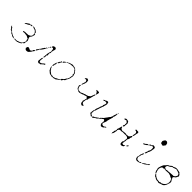

<svg xmlns="http://www.w3.org/2000/svg" viewBox="372 -2146 3632 3632"><g transform="rotate(45 2188.0 -329.5)"><path d="M124 -147Q126 -147 129.5 -144Q133 -141 133 -139Q133 -138 134 -136Q135 -134 136.5 -132.5Q138 -131 140.5 -130Q143 -129 144 -129Q149 -129 152 -126.5Q155 -124 155 -121Q155 -119 158.5 -114.5Q162 -110 164.5 -102.5Q167 -95 169.5 -94Q172 -93 180 -89Q191 -84 204 -67Q211 -57 217 -57Q223 -57 229 -51.5Q235 -46 235 -44Q235 -37 252 -36Q263 -35 267.5 -29Q272 -23 277 -24Q288 -27 296 -16Q299 -11 309 -11Q322 -10 322 -6Q322 -2 306 -1Q294 0 285.5 -4.5Q277 -9 271.5 -8Q266 -7 258 -16Q244 -29 230 -29Q224 -29 219 -34Q194 -62 194 -64Q194 -66 186.5 -69Q179 -72 174 -72Q169 -72 165 -74Q161 -77 155 -85.5Q149 -94 149 -98Q149 -100 138.5 -108.5Q128 -117 125.5 -124.5Q123 -132 120.5 -137Q118 -142 120 -144.5Q122 -147 124 -147ZM386 -419Q395 -423 401 -417Q407 -411 398 -405Q393 -401 374 -400.5Q355 -400 351.5 -396Q348 -392 344 -389.5Q340 -387 330.5 -379Q321 -371 316 -371Q311 -371 302 -365Q293 -359 287.5 -357Q282 -355 279 -352Q272 -345 263 -345Q259 -345 265 -358Q269 -366 276 -369.5Q283 -373 287 -378Q291 -383 298.5 -385Q306 -387 316 -397Q326 -407 335 -409.5Q344 -412 350 -408L356 -404L358 -408Q361 -411 364 -415Q367 -419 375 -418.5Q383 -418 386 -419ZM452 -424Q464 -422 466 -415Q468 -412 469.5 -411Q471 -410 479 -410H490L501 -400Q511 -390 518.5 -386Q526 -382 530.5 -377Q535 -372 534 -364Q533 -356 533 -354Q532 -352 533 -351Q534 -350 536 -349Q538 -348 541 -347Q546 -345 549 -337.5Q552 -330 550.5 -318.5Q549 -307 545 -301Q541 -295 539.5 -282.5Q538 -270 533 -266Q528 -262 525.5 -257Q523 -252 516 -244Q509 -236 509 -225Q509 -214 521 -189.5Q533 -165 533 -161Q533 -157 535 -150.5Q537 -144 534 -138Q531 -132 531 -126Q531 -120 527 -118Q519 -115 527 -103Q530 -99 528.5 -90Q527 -81 519.5 -74.5Q512 -68 509.5 -63.5Q507 -59 500 -58Q493 -57 493 -53.5Q493 -50 489.5 -44Q486 -38 482.5 -33Q479 -28 469 -26Q459 -24 452 -18Q442 -10 439.5 -9Q437 -8 433 -9Q428 -11 421.5 -7Q415 -3 412 1Q408 4 374 3Q369 3 354 3Q332 3 330 -3Q329 -9 336.5 -12Q344 -15 353 -12Q366 -7 373 -11Q377 -13 389 -13Q401 -13 407.5 -18.5Q414 -24 421 -23.5Q428 -23 438 -29Q448 -35 449 -35Q458 -35 478 -52Q486 -59 488.5 -59Q491 -59 492 -65.5Q493 -72 499.5 -78.5Q506 -85 506 -88Q506 -91 509 -95Q512 -99 512 -104.5Q512 -110 516 -115Q520 -120 519.5 -121Q519 -122 520.5 -126.5Q522 -131 517 -139Q508 -154 510 -167Q512 -174 507 -180.5Q502 -187 497.5 -187Q493 -187 484.5 -192.5Q476 -198 474 -198Q472 -198 469 -202Q460 -211 429 -212Q409 -213 402 -215Q387 -220 375 -215Q370 -212 365 -214Q360 -216 357 -214Q352 -212 347 -217Q342 -222 346 -226Q348 -229 350 -229Q352 -229 358 -232Q377 -241 419 -238Q426 -238 433 -240Q440 -242 446.5 -240Q453 -238 460.5 -240.5Q468 -243 475.5 -245Q483 -247 487.5 -251.5Q492 -256 499 -257Q506 -258 514 -266Q522 -274 523 -281Q524 -287 528 -291.5Q532 -296 530.5 -302Q529 -308 529 -331V-353L522 -356Q516 -358 511.5 -367.5Q507 -377 499 -383Q470 -401 464 -399Q453 -397 445 -407Q441 -411 435.5 -409Q430 -407 425.5 -411.5Q421 -416 420 -416Q419 -416 415 -417.5Q411 -419 413 -421Q417 -426 433 -421Q442 -418 444.5 -422Q447 -426 452 -424Z M982 -30Q994 -25 1006 -33Q1011 -37 1019 -38Q1027 -39 1035.5 -49Q1044 -59 1052 -64.5Q1060 -70 1069 -77Q1077 -83 1080 -83Q1083 -83 1086 -77Q1090 -67 1083 -60Q1077 -54 1069 -53Q1062 -52 1060 -50.5Q1058 -49 1054 -40Q1053 -37 1047 -37Q1043 -37 1039 -33.5Q1035 -30 1035 -26Q1035 -24 1032 -21.5Q1029 -19 1029 -16.5Q1029 -14 1025 -11.5Q1021 -9 1015.5 -11Q1010 -13 998 -7Q986 -1 978.5 -1Q971 -1 961 -8Q944 -18 944 -37Q944 -46 946 -49Q948 -52 949 -70.5Q950 -89 952.5 -101Q955 -113 956 -116Q957 -119 961.5 -124.5Q966 -130 969.5 -127.5Q973 -125 972.5 -121Q972 -117 972.5 -104Q973 -91 969.5 -87Q966 -83 967.5 -80Q969 -77 968.5 -63Q968 -49 972.5 -40.5Q977 -32 982 -30ZM762 -127Q769 -132 769 -129Q769 -128 768 -123.5Q767 -119 764.5 -109.5Q762 -100 753.5 -93.5Q745 -87 737 -73Q729 -59 729 -56Q729 -50 722 -48Q717 -46 715 -40Q713 -34 701 -22.5Q689 -11 676 -6.5Q663 -2 651 -3Q627 -6 625 -11Q624 -15 614 -24Q606 -32 605 -35.5Q604 -39 609 -46Q613 -50 612.5 -57.5Q612 -65 615.5 -69Q619 -73 621 -73Q623 -73 628.5 -77Q634 -81 637 -81Q640 -81 647.5 -77Q655 -73 659.5 -73Q664 -73 668 -69Q672 -65 679.5 -64Q687 -63 692 -60.5Q697 -58 703.5 -64.5Q710 -71 718 -74Q726 -77 728.5 -80.5Q731 -84 731 -92Q731 -109 742 -114Q747 -115 750.5 -120Q754 -125 756.5 -125Q759 -125 762 -127ZM871 -297Q883 -300 883 -291Q883 -289 881 -284Q879 -279 876 -274.5Q873 -270 870 -269Q866 -265 864.5 -260.5Q863 -256 859 -250Q851 -241 840 -225Q831 -210 819 -204Q809 -200 809 -196Q809 -182 801 -173Q797 -169 794 -163Q783 -141 777 -137Q771 -134 767 -142Q761 -152 768 -159Q775 -166 784 -179Q788 -185 797 -194Q804 -200 804.5 -202Q805 -204 803 -207Q798 -215 809 -217Q816 -218 818 -219.5Q820 -221 820 -227Q820 -233 826 -241Q832 -249 833.5 -254Q835 -259 841.5 -263.5Q848 -268 853 -280Q856 -289 859 -292Q862 -295 871 -297ZM882 -319Q888 -322 894 -322.5Q900 -323 901 -320Q902 -319 901.5 -317Q901 -315 900 -312.5Q899 -310 897.5 -308.5Q896 -307 895 -306Q893 -306 885.5 -303.5Q878 -301 877 -304Q872 -313 882 -319ZM898 -345Q899 -348 902.5 -347Q906 -346 908 -341Q913 -330 904 -330Q900 -330 898.5 -336.5Q897 -343 898 -345ZM923 -383Q926 -386 932 -384Q937 -381 933 -369Q931 -363 926 -358Q921 -353 917 -354Q915 -355 916 -364Q917 -377 923 -383ZM988 -437Q994 -439 1005 -434Q1014 -430 1015 -425Q1016 -420 1019.5 -418Q1023 -416 1022.5 -403.5Q1022 -391 1016.5 -381.5Q1011 -372 1011.5 -366.5Q1012 -361 1009 -357Q1006 -353 1007 -344.5Q1008 -336 1004.5 -331Q1001 -326 1003.5 -318.5Q1006 -311 1006 -303.5Q1006 -296 999.5 -288.5Q993 -281 993 -273Q993 -265 994 -257Q995 -249 996 -235V-221L988 -213L979 -205L983 -199Q987 -194 985.5 -185.5Q984 -177 982 -173Q980 -169 981 -164Q982 -161 981.5 -158.5Q981 -156 979.5 -153.5Q978 -151 976.5 -149.5Q975 -148 973 -147Q969 -147 965.5 -144.5Q962 -142 960 -144.5Q958 -147 961.5 -151.5Q965 -156 965 -165Q965 -174 966.5 -177.5Q968 -181 966 -189Q964 -197 968 -202.5Q972 -208 971 -211.5Q970 -215 969.5 -228.5Q969 -242 974 -252.5Q979 -263 977.5 -268Q976 -273 979 -280Q982 -287 982 -289.5Q982 -292 986.5 -300.5Q991 -309 991 -318Q991 -327 992.5 -329.5Q994 -332 991 -337.5Q988 -343 989 -347Q990 -351 987.5 -360.5Q985 -370 986 -376Q987 -382 982.5 -385Q978 -388 974.5 -392.5Q971 -397 966.5 -396Q962 -395 957 -394.5Q952 -394 947.5 -390.5Q943 -387 941 -387Q940 -387 939.5 -387.5Q939 -388 939 -390Q939 -392 939.5 -395.5Q940 -399 941 -405Q943 -418 947 -420.5Q951 -423 954 -426Q963 -435 976 -435Q985 -435 988 -437Z M1217 -253Q1219 -255 1220.5 -254Q1222 -253 1222 -250Q1222 -246 1224 -241.5Q1226 -237 1227.5 -228.5Q1229 -220 1223.5 -211Q1218 -202 1215 -199Q1212 -196 1215 -191Q1219 -183 1211 -162Q1206 -147 1203 -147Q1202 -147 1201 -149Q1198 -151 1196 -159Q1190 -173 1203 -211Q1206 -221 1206 -224Q1206 -227 1211 -236Q1216 -245 1216 -248.5Q1216 -252 1217 -253ZM1289 -331Q1291 -326 1280 -320Q1270 -315 1271 -309Q1272 -306 1269 -304Q1265 -302 1261 -295.5Q1257 -289 1257 -283Q1257 -277 1255.5 -276Q1254 -275 1250 -269Q1246 -263 1241 -262Q1236 -261 1235 -257Q1234 -253 1230 -257Q1222 -264 1232 -279Q1238 -287 1240.5 -289Q1243 -291 1243 -296Q1243 -307 1253 -309Q1258 -309 1259 -311Q1260 -313 1258 -322Q1257 -329 1259 -331Q1261 -333 1274.5 -333.5Q1288 -334 1289 -331ZM1336 -377Q1343 -377 1336 -370L1331 -366Q1324 -362 1316 -351Q1308 -339 1305 -336.5Q1302 -334 1297 -335Q1292 -337 1289.5 -341Q1287 -345 1291 -351Q1296 -362 1304 -364Q1308 -364 1309.5 -369Q1311 -374 1316.5 -376.5Q1322 -379 1327.5 -378Q1333 -377 1336 -377ZM1560 -395Q1571 -395 1571 -389Q1571 -387 1576 -381Q1581 -375 1581 -369.5Q1581 -364 1587 -363Q1598 -360 1603 -347Q1606 -337 1605 -330.5Q1604 -324 1606.5 -321Q1609 -318 1609 -313.5Q1609 -309 1612.5 -306Q1616 -303 1616 -293Q1616 -273 1609 -257Q1608 -253 1609.5 -247.5Q1611 -242 1607 -232Q1603 -222 1603 -217.5Q1603 -213 1599 -207.5Q1595 -202 1595 -198Q1595 -194 1591.5 -189Q1588 -184 1588 -181.5Q1588 -179 1581 -170.5Q1574 -162 1574 -160Q1574 -157 1571.5 -149.5Q1569 -142 1565.5 -135Q1562 -128 1560 -125Q1554 -118 1549 -119Q1544 -120 1538.5 -113.5Q1533 -107 1530 -99.5Q1527 -92 1523.5 -88Q1520 -84 1518 -79Q1516 -74 1510 -74Q1498 -73 1487 -61Q1475 -48 1465 -43Q1456 -39 1451.5 -33.5Q1447 -28 1442 -26Q1437 -24 1434 -19Q1429 -9 1411 -9Q1404 -9 1398 -5Q1392 -1 1381 0.5Q1370 2 1367 -1Q1361 -7 1358 -1Q1353 7 1337 5Q1327 4 1323 0Q1317 -7 1308 -3Q1304 -1 1295.5 -4.5Q1287 -8 1278 -9.5Q1269 -11 1255.5 -24.5Q1242 -38 1234.5 -42.5Q1227 -47 1227 -48Q1227 -49 1222.5 -54.5Q1218 -60 1217 -65.5Q1216 -71 1212 -76Q1208 -81 1202 -95.5Q1196 -110 1195 -124.5Q1194 -139 1197 -141Q1202 -144 1202 -139Q1202 -136 1201 -132Q1198 -120 1210 -117Q1219 -116 1215 -109Q1212 -105 1213.5 -102.5Q1215 -100 1222 -95Q1236 -85 1228 -85Q1219 -85 1236 -74Q1237 -73 1238 -72Q1245 -68 1244 -62Q1244 -60 1245 -58.5Q1246 -57 1247 -55.5Q1248 -54 1250 -53.5Q1252 -53 1254 -53Q1259 -53 1265 -49Q1271 -45 1272 -40Q1273 -35 1274.5 -33.5Q1276 -32 1281 -32Q1286 -32 1294 -24Q1302 -16 1306.5 -16Q1311 -16 1312 -17.5Q1313 -19 1323.5 -19Q1334 -19 1340 -15Q1346 -11 1360.5 -13Q1375 -15 1378.5 -18.5Q1382 -22 1393 -22.5Q1404 -23 1410 -29Q1416 -35 1422.5 -38.5Q1429 -42 1433 -44Q1437 -46 1443 -47Q1449 -48 1457 -55Q1472 -68 1484 -71Q1487 -71 1488.5 -71.5Q1490 -72 1491 -73.5Q1492 -75 1492.5 -76Q1493 -77 1494 -81Q1496 -89 1495 -92Q1494 -95 1499.5 -101Q1505 -107 1512 -110Q1518 -113 1528.5 -125.5Q1539 -138 1543 -140Q1549 -142 1550 -145Q1551 -148 1551 -154L1550 -163L1554 -164Q1562 -166 1564 -174Q1565 -178 1570 -179Q1578 -181 1578 -193Q1579 -203 1586 -211Q1590 -215 1590.5 -227Q1591 -239 1593 -248Q1595 -257 1596 -266.5Q1597 -276 1600 -279Q1607 -288 1596 -295L1590 -299V-312Q1590 -325 1590 -336Q1589 -344 1588.5 -345Q1588 -346 1584 -347Q1579 -347 1575 -351.5Q1571 -356 1571 -361Q1571 -369 1563 -373Q1558 -376 1555 -382Q1552 -388 1549 -390.5Q1546 -393 1543 -399L1541 -406H1531Q1521 -406 1509 -412Q1497 -418 1492.5 -416.5Q1488 -415 1461 -414Q1412 -412 1402 -406Q1398 -403 1390.5 -402Q1383 -401 1376 -396.5Q1369 -392 1363.5 -391Q1358 -390 1357 -387Q1356 -384 1351 -382.5Q1346 -381 1344 -382Q1341 -385 1344.5 -391.5Q1348 -398 1353 -398Q1356 -398 1361.5 -400Q1367 -402 1372.5 -405Q1378 -408 1381 -411Q1390 -421 1404 -421Q1409 -421 1412 -424Q1415 -427 1421.5 -426.5Q1428 -426 1433.5 -429.5Q1439 -433 1443.5 -433Q1448 -433 1450.5 -435Q1453 -437 1456.5 -436Q1460 -435 1473 -434.5Q1486 -434 1491 -430.5Q1496 -427 1501.5 -429.5Q1507 -432 1512 -429Q1517 -426 1522.5 -425Q1528 -424 1538 -417.5Q1548 -411 1549.5 -411Q1551 -411 1554 -408Q1557 -405 1555 -403Q1553 -401 1553 -398Q1553 -395 1560 -395Z M2151 -332Q2157 -341 2166 -332Q2169 -328 2167.5 -322.5Q2166 -317 2161 -309.5Q2156 -302 2156.5 -296Q2157 -290 2153.5 -283.5Q2150 -277 2150 -269.5Q2150 -262 2145 -252Q2140 -242 2141 -235.5Q2142 -229 2134 -215Q2120 -192 2124 -182Q2126 -176 2122 -169Q2114 -155 2106 -151Q2103 -149 2102.5 -131Q2102 -113 2100.5 -108Q2099 -103 2097 -92.5Q2095 -82 2097 -75Q2104 -55 2115 -50Q2120 -48 2124.5 -44.5Q2129 -41 2139.5 -41Q2150 -41 2150.5 -39.5Q2151 -38 2148.5 -32Q2146 -26 2143.5 -23.5Q2141 -21 2135.5 -19Q2130 -17 2124.5 -14.5Q2119 -12 2115 -13Q2107 -15 2095 -25.5Q2083 -36 2083 -41Q2083 -44 2080.5 -51Q2078 -58 2080 -61Q2085 -69 2076 -79Q2073 -82 2073 -85Q2073 -96 2083 -114Q2086 -120 2086.5 -126.5Q2087 -133 2088 -142.5Q2089 -152 2094 -154Q2099 -156 2099.5 -160Q2100 -164 2096 -168Q2091 -172 2087.5 -179Q2084 -186 2079.5 -190Q2075 -194 2073.5 -197Q2072 -200 2064 -197.5Q2056 -195 2049 -194Q2042 -193 2039 -190Q2031 -184 2013 -184Q2005 -184 1999 -177.5Q1993 -171 1986 -172Q1979 -173 1976.5 -169.5Q1974 -166 1969 -166Q1964 -166 1962 -164.5Q1960 -163 1948 -159Q1936 -154 1915 -151Q1910 -150 1908 -152.5Q1906 -155 1895 -155Q1878 -155 1878 -163Q1878 -172 1870 -170Q1861 -167 1855 -174Q1852 -179 1847 -181Q1835 -186 1835 -195Q1835 -200 1830 -208.5Q1825 -217 1824 -225Q1823 -233 1821 -236Q1814 -247 1828 -265Q1839 -280 1841 -280Q1843 -280 1842 -274Q1841 -268 1840.5 -261.5Q1840 -255 1838 -247.5Q1836 -240 1838.5 -236Q1841 -232 1842 -225Q1844 -209 1851 -201Q1855 -197 1857 -191Q1859 -185 1866.5 -181Q1874 -177 1879.5 -176.5Q1885 -176 1894.5 -174Q1904 -172 1914.5 -173Q1925 -174 1929 -171.5Q1933 -169 1934.5 -169.5Q1936 -170 1942 -175Q1949 -181 1953 -181Q1959 -181 1971 -190Q1978 -196 1986.5 -195.5Q1995 -195 1996 -196.5Q1997 -198 2010.5 -204.5Q2024 -211 2029 -211Q2045 -210 2059 -219Q2063 -222 2071 -222Q2077 -222 2079.5 -223Q2082 -224 2089 -231Q2098 -241 2101 -242Q2104 -243 2108.5 -244Q2113 -245 2116 -251Q2119 -259 2128 -269Q2130 -273 2131 -282Q2132 -291 2137.5 -296.5Q2143 -302 2143 -307Q2143 -321 2151 -332ZM2102 -419Q2104 -418 2103 -416.5Q2102 -415 2100.5 -416.5Q2099 -418 2100 -419.5Q2101 -421 2102 -419ZM2155 -422Q2171 -425 2179 -418L2185 -412L2184 -395Q2183 -379 2177 -369Q2171 -359 2172.5 -355.5Q2174 -352 2172 -348Q2168 -342 2162 -345Q2159 -346 2160 -356Q2161 -366 2156.5 -371.5Q2152 -377 2149 -384Q2141 -400 2130 -402Q2124 -403 2119.5 -406.5Q2115 -410 2115 -412Q2115 -415 2117.5 -419Q2120 -423 2133.5 -422Q2147 -421 2155 -422ZM1829 -446Q1831 -449 1844.5 -447Q1858 -445 1863 -441Q1866 -438 1867 -438Q1875 -438 1875 -426Q1875 -419 1878 -410Q1883 -394 1875 -365Q1871 -349 1869.5 -343.5Q1868 -338 1864.5 -333.5Q1861 -329 1859 -320.5Q1857 -312 1854.5 -309Q1852 -306 1852 -302Q1852 -298 1849 -293.5Q1846 -289 1844 -289Q1842 -289 1838.5 -292.5Q1835 -296 1836.5 -300Q1838 -304 1837.5 -306.5Q1837 -309 1840 -317.5Q1843 -326 1846 -329.5Q1849 -333 1848.5 -339.5Q1848 -346 1851.5 -353Q1855 -360 1855 -362.5Q1855 -365 1858.5 -369Q1862 -373 1861 -374Q1860 -375 1858.5 -386Q1857 -397 1852 -403Q1847 -409 1847 -411Q1847 -417 1831 -415Q1824 -414 1823 -415.5Q1822 -417 1817 -417Q1812 -417 1808 -416Q1802 -413 1800 -417Q1798 -421 1804 -426Q1808 -430 1816 -433Q1824 -436 1825.5 -440Q1827 -444 1829 -446Z M2703 -375Q2708 -380 2716 -373Q2721 -369 2720 -361Q2717 -330 2713 -320Q2710 -313 2710 -308Q2710 -295 2700 -287Q2695 -282 2699 -278Q2701 -276 2702 -269Q2703 -262 2700 -258Q2694 -249 2692 -231Q2692 -223 2689 -220Q2686 -215 2682.5 -204Q2679 -193 2680 -189Q2681 -184 2677 -177Q2669 -163 2670 -145Q2670 -135 2668 -131.5Q2666 -128 2666 -124.5Q2666 -121 2663.5 -116Q2661 -111 2660 -106Q2655 -88 2646 -72Q2640 -61 2642 -56.5Q2644 -52 2645 -47Q2646 -41 2650 -36.5Q2654 -32 2659 -32Q2664 -32 2670 -27.5Q2676 -23 2683.5 -24Q2691 -25 2700 -30Q2709 -35 2712.5 -35Q2716 -35 2719 -38Q2727 -48 2730 -50Q2733 -52 2738 -51Q2745 -49 2746.5 -46.5Q2748 -44 2745 -39Q2742 -34 2734 -33.5Q2726 -33 2725 -29.5Q2724 -26 2720 -22Q2716 -18 2714 -13.5Q2712 -9 2706.5 -7Q2701 -5 2694 0Q2687 5 2682 5Q2677 5 2671.5 7.5Q2666 10 2658 8Q2650 6 2644.5 -1.5Q2639 -9 2635.5 -11Q2632 -13 2633.5 -18.5Q2635 -24 2629 -27Q2624 -30 2623.5 -32.5Q2623 -35 2626 -40Q2628 -45 2629 -67.5Q2630 -90 2630.5 -97Q2631 -104 2627.5 -106Q2624 -108 2621 -114Q2618 -120 2609 -122.5Q2600 -125 2595 -122.5Q2590 -120 2587.5 -114.5Q2585 -109 2575 -104Q2565 -99 2563 -99Q2561 -99 2559 -92.5Q2557 -86 2550 -81.5Q2543 -77 2536 -70Q2529 -63 2526 -64Q2518 -65 2518 -62Q2518 -59 2510.5 -50Q2503 -41 2501 -41Q2498 -41 2491 -34Q2484 -27 2479 -28Q2474 -29 2467 -22Q2460 -15 2453 -11Q2446 -7 2443 -1Q2436 17 2419 3Q2412 -3 2412 -5Q2412 -7 2419 -14Q2426 -21 2428 -21Q2430 -21 2435.5 -23Q2441 -25 2446 -28Q2451 -31 2454 -33Q2460 -39 2467 -39Q2476 -40 2480 -50Q2484 -59 2494 -59Q2499 -59 2507.5 -68Q2516 -77 2517.5 -79.5Q2519 -82 2524 -79Q2534 -74 2534 -86Q2534 -93 2540.5 -99Q2547 -105 2561 -118.5Q2575 -132 2580 -135Q2585 -138 2585 -139Q2585 -140 2594 -150.5Q2603 -161 2608.5 -171.5Q2614 -182 2625 -193Q2636 -204 2636 -208Q2636 -215 2660 -240Q2668 -248 2669.5 -250.5Q2671 -253 2671 -259Q2671 -268 2675.5 -273.5Q2680 -279 2683.5 -285.5Q2687 -292 2685 -297Q2680 -306 2686 -312Q2690 -315 2690 -321.5Q2690 -328 2698 -343Q2707 -363 2703 -370Q2701 -373 2703 -375ZM2713 -397Q2713 -399 2714.5 -399.5Q2716 -400 2719 -399.5Q2722 -399 2724 -397Q2730 -393 2724 -385L2721 -381L2718 -387Q2716 -393 2714.5 -394Q2713 -395 2713 -397ZM2420 -414Q2424 -417 2433 -410Q2445 -401 2441 -392Q2439 -387 2442 -387Q2445 -386 2446 -372.5Q2447 -359 2444 -353.5Q2441 -348 2440 -334.5Q2439 -321 2434 -313.5Q2429 -306 2430 -299Q2432 -287 2421 -275Q2417 -270 2417 -264Q2417 -254 2405 -229Q2398 -215 2399 -210Q2400 -205 2396.5 -199Q2393 -193 2393 -188.5Q2393 -184 2389 -176Q2380 -161 2379 -143Q2378 -135 2374 -129Q2358 -104 2358 -95Q2358 -92 2361 -86Q2367 -74 2359 -63Q2354 -57 2354 -52Q2354 -50 2356.5 -45.5Q2359 -41 2362 -37Q2365 -33 2367 -32.5Q2369 -32 2372 -26Q2377 -16 2397 -12Q2408 -9 2403 1Q2399 7 2395.5 9.5Q2392 12 2386 9.5Q2380 7 2375.5 0.5Q2371 -6 2368 -7Q2366 -8 2362 -10.5Q2358 -13 2353.5 -16Q2349 -19 2345 -22Q2341 -25 2340 -27Q2336 -31 2337.5 -38Q2339 -45 2340 -59Q2341 -73 2343 -83Q2345 -93 2344 -97Q2343 -106 2353 -114Q2358 -118 2356 -125Q2352 -140 2359 -145Q2360 -145 2359.5 -155Q2359 -165 2365 -174Q2371 -183 2373 -193Q2375 -203 2377.5 -206.5Q2380 -210 2380 -213Q2380 -216 2383.5 -221.5Q2387 -227 2385.5 -234Q2384 -241 2390 -248Q2401 -265 2401 -276Q2401 -281 2406 -287L2410 -293L2407 -298L2404 -304L2412 -319Q2428 -351 2424 -371Q2423 -375 2420 -377Q2417 -379 2406 -381Q2396 -384 2391 -382Q2386 -380 2382 -382Q2374 -386 2368 -376L2365 -371H2352Q2339 -371 2338 -373Q2335 -375 2340 -380Q2345 -385 2353.5 -389.5Q2362 -394 2369.5 -394.5Q2377 -395 2382.5 -400.5Q2388 -406 2390 -406Q2392 -406 2396.5 -409.5Q2401 -413 2409.5 -413Q2418 -413 2420 -414Z M2894 -41Q2895 -44 2900 -40Q2903 -38 2903 -35Q2903 -32 2900 -32Q2897 -32 2895 -35Q2893 -38 2894 -41ZM3282 -104Q3284 -104 3286.5 -102Q3289 -100 3291 -97.5Q3293 -95 3293 -93Q3293 -90 3286.5 -82.5Q3280 -75 3274 -70Q3257 -60 3255 -66Q3255 -68 3262 -75Q3269 -82 3268 -86.5Q3267 -91 3273.5 -97.5Q3280 -104 3282 -104ZM3201 -273Q3211 -279 3216 -276Q3220 -273 3219 -269.5Q3218 -266 3218 -259Q3219 -249 3207 -228Q3203 -220 3206 -215Q3210 -204 3202 -195Q3197 -190 3197 -186.5Q3197 -183 3193 -179Q3189 -175 3186 -167Q3183 -159 3184.5 -148Q3186 -137 3184.5 -130Q3183 -123 3183.5 -119Q3184 -115 3181 -108Q3174 -89 3177 -77Q3179 -69 3175 -65Q3167 -59 3176 -50Q3181 -45 3185.5 -45Q3190 -45 3198 -42Q3204 -40 3206.5 -40.5Q3209 -41 3217 -47Q3232 -59 3237 -59Q3241 -59 3241 -55.5Q3241 -52 3237.5 -48Q3234 -44 3234 -39Q3235 -33 3228 -25.5Q3221 -18 3213 -15Q3206 -13 3202 -10.5Q3198 -8 3186 -7Q3174 -6 3165 -10.5Q3156 -15 3154 -17Q3152 -19 3151.5 -30.5Q3151 -42 3148 -47.5Q3145 -53 3148 -60.5Q3151 -68 3150 -77Q3148 -93 3161 -93Q3167 -93 3167 -97Q3167 -101 3164 -105L3161 -109L3165 -117Q3169 -124 3167 -133Q3165 -144 3170 -154Q3172 -158 3171 -168Q3170 -178 3163 -186.5Q3156 -195 3149 -196.5Q3142 -198 3140 -200.5Q3138 -203 3131 -202Q3124 -201 3116.5 -204Q3109 -207 3104 -204.5Q3099 -202 3072.5 -202.5Q3046 -203 3042 -204Q3038 -205 3033.5 -203Q3029 -201 3023.5 -203Q3018 -205 3012 -201Q3000 -192 2989 -198Q2983 -200 2980 -198.5Q2977 -197 2971 -197Q2960 -197 2948 -187.5Q2936 -178 2931 -164Q2927 -155 2930 -149Q2935 -137 2928 -125Q2926 -122 2922 -92Q2921 -82 2917 -74.5Q2913 -67 2913 -64Q2913 -61 2911.5 -58Q2910 -55 2908 -53Q2906 -51 2905 -51Q2894 -50 2891 -57.5Q2888 -65 2895 -74Q2900 -80 2899 -82.5Q2898 -85 2897.5 -96.5Q2897 -108 2903 -116Q2915 -131 2913 -140Q2912 -146 2916 -151L2920 -156L2915 -161L2910 -166L2913 -174Q2916 -181 2916 -185Q2916 -188 2923 -200Q2927 -205 2927 -212.5Q2927 -220 2931.5 -233.5Q2936 -247 2937 -253Q2940 -269 2946 -269Q2949 -269 2952.5 -265Q2956 -261 2956 -258Q2956 -244 2963 -238Q2967 -236 2979 -226Q2996 -212 3009 -218Q3014 -220 3023 -220Q3054 -222 3080 -226Q3085 -227 3098.5 -223.5Q3112 -220 3115.5 -219.5Q3119 -219 3123 -221.5Q3127 -224 3134.5 -223.5Q3142 -223 3154 -224.5Q3166 -226 3168 -230.5Q3170 -235 3173 -236Q3188 -241 3191 -264Q3192 -268 3201 -273ZM3203 -418Q3207 -414 3218 -418Q3223 -419 3227 -418Q3239 -415 3244 -401Q3247 -391 3239 -376Q3236 -370 3237 -362Q3238 -354 3234 -346Q3229 -333 3227 -305Q3227 -300 3222.5 -298Q3218 -296 3218 -293Q3218 -288 3213.5 -287Q3209 -286 3206 -290Q3204 -292 3206.5 -301.5Q3209 -311 3211 -325Q3214 -347 3217 -352Q3219 -355 3217 -360.5Q3215 -366 3215 -371.5Q3215 -377 3208.5 -382.5Q3202 -388 3196.5 -393.5Q3191 -399 3184 -397Q3173 -394 3170 -396Q3167 -398 3169 -407Q3171 -415 3172 -417.5Q3173 -420 3187 -419.5Q3201 -419 3203 -418ZM2896 -429Q2914 -434 2925 -429Q2938 -424 2952 -424Q2956 -424 2958.5 -419Q2961 -414 2965.5 -408.5Q2970 -403 2970 -399.5Q2970 -396 2974 -391Q2982 -384 2977 -370Q2975 -366 2976 -357.5Q2977 -349 2974 -344.5Q2971 -340 2972.5 -334.5Q2974 -329 2973 -316Q2973 -306 2972 -303.5Q2971 -301 2966 -295Q2959 -288 2959 -285.5Q2959 -283 2954 -284Q2948 -285 2946.5 -287.5Q2945 -290 2945 -299Q2945 -320 2954 -321Q2959 -322 2959.5 -323Q2960 -324 2957 -330Q2952 -342 2957 -357Q2960 -365 2957 -372Q2956 -374 2951 -387Q2949 -394 2941 -396Q2936 -398 2931.5 -402Q2927 -406 2927 -409Q2927 -415 2917 -409Q2911 -406 2908 -406Q2905 -406 2897 -402Q2886 -396 2877 -401Q2870 -404 2870.5 -407Q2871 -410 2879 -418Q2889 -427 2896 -429Z M3825 -134Q3830 -138 3831 -135Q3832 -133 3828 -131Q3824 -129 3824 -122Q3824 -110 3813 -110Q3809 -110 3808 -108.5Q3807 -107 3799.5 -103Q3792 -99 3786.5 -92Q3781 -85 3775.5 -83Q3770 -81 3767.5 -77.5Q3765 -74 3758.5 -71Q3752 -68 3751 -65Q3749 -62 3725 -51Q3720 -49 3712.5 -45Q3705 -41 3700 -42Q3697 -43 3697 -44.5Q3697 -46 3700 -51Q3703 -56 3709 -55Q3715 -54 3717 -58Q3718 -62 3724.5 -68.5Q3731 -75 3735 -76Q3739 -77 3745 -83Q3751 -89 3756 -90Q3764 -92 3774 -98Q3784 -104 3788 -109Q3793 -115 3797 -116Q3801 -117 3804 -124Q3808 -135 3817 -134Q3822 -133 3825 -134ZM3594 -201 3596 -207 3599 -203Q3610 -189 3596 -170Q3592 -164 3591 -158Q3590 -152 3586 -149Q3582 -146 3581.5 -135.5Q3581 -125 3577 -116Q3573 -107 3574 -103Q3575 -99 3570.5 -92.5Q3566 -86 3568 -81Q3570 -76 3570 -68Q3570 -56 3579 -48Q3583 -44 3583 -41Q3583 -38 3584 -36.5Q3585 -35 3587 -34.5Q3589 -34 3591 -34Q3594 -35 3599 -33.5Q3604 -32 3613.5 -29.5Q3623 -27 3626 -29.5Q3629 -32 3633.5 -31Q3638 -30 3648 -29Q3656 -29 3657.5 -29.5Q3659 -30 3658.5 -32.5Q3658 -35 3661.5 -39Q3665 -43 3669.5 -46Q3674 -49 3677 -49Q3680 -49 3683.5 -46.5Q3687 -44 3687 -41Q3687 -39 3679 -31.5Q3671 -24 3668 -24Q3665 -24 3663 -26L3662 -24Q3665 -15 3638 -15Q3624 -15 3620 -11Q3616 -7 3604.5 -7.5Q3593 -8 3589 -11Q3585 -14 3578.5 -15.5Q3572 -17 3565.5 -24Q3559 -31 3559 -36.5Q3559 -42 3557 -45Q3552 -54 3552 -71Q3552 -85 3560 -94Q3562 -97 3561 -104.5Q3560 -112 3563.5 -118.5Q3567 -125 3565 -132Q3561 -144 3571 -153Q3578 -160 3578 -173Q3578 -181 3584.5 -188Q3591 -195 3594 -201ZM3523 -378Q3535 -384 3542 -379Q3546 -375 3550 -376Q3554 -377 3554 -376Q3554 -374 3546 -368.5Q3538 -363 3535 -363Q3528 -363 3522 -351Q3519 -345 3508 -342Q3501 -340 3493.5 -332Q3486 -324 3480.5 -325.5Q3475 -327 3470 -321Q3462 -312 3457 -318Q3455 -322 3457 -328Q3459 -341 3468 -341Q3471 -341 3476.5 -343Q3482 -345 3486 -347.5Q3490 -350 3491 -352Q3493 -357 3497.5 -358.5Q3502 -360 3508.5 -367.5Q3515 -375 3523 -378ZM3606 -431Q3615 -439 3619 -440.5Q3623 -442 3630 -439Q3635 -437 3642.5 -437Q3650 -437 3653.5 -433Q3657 -429 3660 -429Q3663 -429 3666 -424.5Q3669 -420 3670 -413.5Q3671 -407 3670 -400Q3669 -391 3668.5 -383Q3668 -375 3665.5 -371.5Q3663 -368 3662 -348.5Q3661 -329 3656.5 -321.5Q3652 -314 3652 -312Q3652 -310 3648 -298.5Q3644 -287 3639 -283Q3634 -279 3633 -267.5Q3632 -256 3629 -250Q3626 -244 3624.5 -237.5Q3623 -231 3616 -224Q3609 -217 3604 -218Q3600 -218 3598.5 -222.5Q3597 -227 3602.5 -236.5Q3608 -246 3608 -252Q3608 -258 3614.5 -268.5Q3621 -279 3620 -288Q3619 -297 3625.5 -305.5Q3632 -314 3633 -319Q3634 -324 3638 -328Q3642 -332 3642 -347Q3642 -362 3644.5 -367Q3647 -372 3644 -378Q3641 -384 3641.5 -393Q3642 -402 3638.5 -407.5Q3635 -413 3630 -413Q3625 -413 3618 -412.5Q3611 -412 3603 -406.5Q3595 -401 3583.5 -396Q3572 -391 3568.5 -386.5Q3565 -382 3562 -382Q3560 -382 3555.5 -386Q3551 -390 3551 -391.5Q3551 -393 3559.5 -402Q3568 -411 3571 -412Q3575 -414 3579 -412Q3588 -406 3593 -416Q3596 -421 3606 -431ZM3730 -670Q3747 -672 3752 -666Q3756 -661 3761 -658.5Q3766 -656 3769 -653Q3774 -648 3777 -626Q3778 -620 3781 -615Q3785 -607 3776 -597Q3770 -592 3770 -589.5Q3770 -587 3763.5 -579.5Q3757 -572 3753 -566Q3749 -560 3744 -557Q3739 -555 3712 -563Q3707 -565 3702 -565Q3693 -565 3686 -576Q3682 -583 3683 -590.5Q3684 -598 3681 -605Q3676 -614 3680 -620Q3683 -625 3691.5 -641Q3700 -657 3706 -662Q3717 -669 3730 -670Z M4223 -438Q4234 -442 4245 -439Q4254 -437 4260 -438.5Q4266 -440 4268 -438Q4273 -431 4285 -433Q4290 -434 4293 -431.5Q4296 -429 4308 -428Q4320 -427 4323.5 -424.5Q4327 -422 4330 -420Q4334 -418 4343 -403Q4347 -397 4352 -397Q4361 -396 4363 -381Q4364 -372 4368 -367Q4372 -361 4371 -356.5Q4370 -352 4362 -342Q4352 -331 4352 -325Q4352 -319 4348.5 -312.5Q4345 -306 4340 -305Q4334 -303 4325 -294Q4316 -285 4312.5 -284Q4309 -283 4305 -275Q4301 -267 4301 -261.5Q4301 -256 4306 -250Q4317 -238 4317 -229Q4317 -225 4320 -220Q4328 -208 4335 -201Q4338 -198 4339 -192Q4340 -186 4341 -180Q4346 -161 4340 -159Q4332 -156 4337 -146Q4342 -136 4335 -132Q4328 -128 4326 -109Q4325 -98 4314 -80Q4307 -69 4304 -63Q4301 -57 4288.5 -45Q4276 -33 4262.5 -28.5Q4249 -24 4237 -21.5Q4225 -19 4217 -15Q4191 -3 4178 -3Q4175 -3 4173.5 -7Q4172 -11 4161 -12Q4149 -13 4134 -12Q4125 -12 4115 -16Q4105 -20 4099.5 -21Q4094 -22 4087 -29Q4076 -40 4062 -42Q4049 -44 4047 -52Q4046 -58 4040.5 -60.5Q4035 -63 4034 -68Q4033 -73 4030 -78Q4025 -89 4035 -89Q4045 -89 4049 -79Q4051 -75 4057 -69Q4063 -63 4068 -62Q4071 -61 4086 -50.5Q4101 -40 4105.5 -41Q4110 -42 4115.5 -37Q4121 -32 4132 -32Q4143 -32 4148.5 -30.5Q4154 -29 4161.5 -30.5Q4169 -32 4176 -28.5Q4183 -25 4185.5 -25.5Q4188 -26 4193 -31Q4198 -37 4208 -38Q4218 -39 4222.5 -37Q4227 -35 4238 -40.5Q4249 -46 4251 -48.5Q4253 -51 4256 -51Q4263 -51 4278 -66Q4287 -76 4294 -81Q4301 -85 4302.5 -87.5Q4304 -90 4306 -99.5Q4308 -109 4313 -113Q4316 -116 4317.5 -119.5Q4319 -123 4319.5 -131Q4320 -139 4321 -156V-183L4316 -194Q4310 -205 4306.5 -213Q4303 -221 4303 -224Q4303 -226 4301.5 -228Q4300 -230 4298 -231Q4296 -232 4294 -232Q4290 -232 4284.5 -235Q4279 -238 4276 -238Q4263 -238 4258 -247Q4255 -252 4249.5 -253Q4244 -254 4235.5 -258.5Q4227 -263 4220.5 -262.5Q4214 -262 4207 -266.5Q4200 -271 4190 -269.5Q4180 -268 4160 -268Q4123 -266 4118 -265Q4113 -264 4109 -267Q4105 -270 4100.5 -270Q4096 -270 4092.5 -272Q4089 -274 4085.5 -269.5Q4082 -265 4076 -266Q4070 -267 4066 -264.5Q4062 -262 4055 -264Q4048 -266 4042 -264.5Q4036 -263 4027.5 -257.5Q4019 -252 4019 -249.5Q4019 -247 4012 -236Q4005 -225 4006 -221Q4007 -217 4003 -208.5Q3999 -200 4001.5 -196Q4004 -192 4001.5 -181.5Q3999 -171 4002 -167Q4009 -158 4010 -139Q4010 -133 4015 -128.5Q4020 -124 4019 -119Q4017 -112 4025 -104Q4029 -100 4029.5 -95Q4030 -90 4027 -90Q4026 -89 4022.5 -91Q4019 -93 4015.5 -95.5Q4012 -98 4009 -101Q4006 -104 4005 -106Q4002 -111 3999.5 -118Q3997 -125 3993 -132Q3988 -140 3990 -147Q3992 -151 3989 -156Q3986 -161 3986 -168Q3986 -175 3983 -179Q3980 -182 3979.5 -191.5Q3979 -201 3981 -205Q3983 -209 3984 -217.5Q3985 -226 3991 -242Q3997 -258 3999 -266Q4001 -274 4010 -290Q4019 -306 4021.5 -311.5Q4024 -317 4037 -326.5Q4050 -336 4051 -340Q4053 -344 4057.5 -350Q4062 -356 4064 -357Q4067 -358 4070 -363Q4073 -368 4081.5 -372.5Q4090 -377 4095 -377Q4099 -377 4102 -380.5Q4105 -384 4111 -386.5Q4117 -389 4119 -394Q4121 -399 4129 -403Q4137 -407 4143.5 -412.5Q4150 -418 4161.5 -417Q4173 -416 4183 -422Q4193 -428 4197 -431.5Q4201 -435 4207.5 -435Q4214 -435 4223 -438ZM4256 -422Q4253 -424 4244.5 -424.5Q4236 -425 4234 -423Q4232 -421 4225.5 -419Q4219 -417 4211.5 -414Q4204 -411 4198.5 -410Q4193 -409 4187 -405Q4181 -401 4176.5 -403Q4172 -405 4168.5 -403Q4165 -401 4161 -401Q4157 -401 4152 -396Q4147 -391 4141 -387Q4135 -383 4132 -378Q4129 -373 4121 -371Q4113 -369 4109 -365.5Q4105 -362 4093.5 -357.5Q4082 -353 4082 -351.5Q4082 -350 4076 -344Q4070 -337 4066 -319Q4064 -307 4072 -292Q4074 -287 4074 -282Q4074 -278 4075 -277.5Q4076 -277 4081 -277Q4088 -277 4088 -279Q4088 -281 4085 -284.5Q4082 -288 4080 -288Q4077 -288 4075.5 -290Q4074 -292 4076 -294Q4080 -302 4087 -292Q4090 -288 4098 -284Q4112 -277 4123 -285Q4134 -293 4151 -287Q4158 -285 4161.5 -288Q4165 -291 4185.5 -291Q4206 -291 4210.5 -293Q4215 -295 4242.5 -295Q4270 -295 4273 -297Q4276 -299 4284 -297Q4299 -294 4299 -301Q4299 -307 4310 -307Q4321 -307 4325 -321Q4326 -326 4334 -335Q4342 -344 4345 -363Q4346 -368 4336 -384Q4326 -400 4322 -400Q4319 -400 4310 -404.5Q4301 -409 4297.5 -409Q4294 -409 4290.5 -411.5Q4287 -414 4284 -414Q4280 -414 4269 -417Q4258 -420 4256 -422Z"/></g></svg>

Font: TT2020 Style D
Style: Italic
Weight: 400
Italic angle: -15°
Version: Version 0.2.000